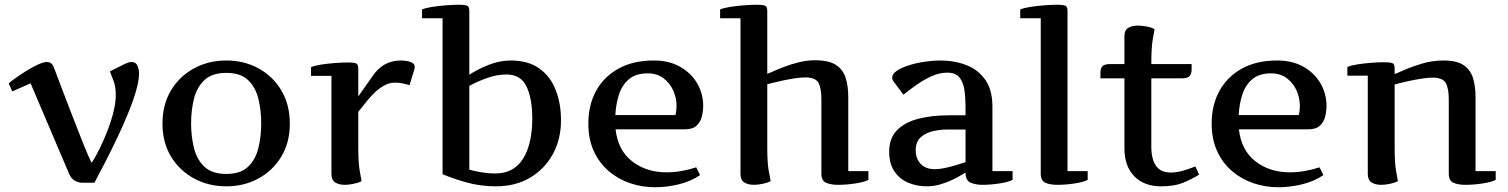

<svg xmlns="http://www.w3.org/2000/svg" viewBox="-20 -770 6353 809"><path d="M207 -485.8Q207.5 -484.4 218.5 -455.3Q229.5 -426.3 246.6 -381.3Q263.7 -336.4 283.2 -286.1Q302.7 -235.8 320.6 -190.4Q338.4 -145 351.1 -115.7Q363.8 -86.4 366.7 -84Q382.8 -109.4 400.4 -145Q418 -180.7 433.3 -220.5Q448.7 -260.3 458.3 -299.1Q467.8 -337.9 467.8 -370.1Q467.8 -404.8 458.7 -428.7Q449.7 -452.6 442.9 -469.2L506.8 -501Q523.9 -508.8 534.7 -508.8Q552.7 -508.8 559.3 -492.7Q565.9 -476.6 565.9 -460.9Q565.9 -430.2 553 -386Q540 -341.8 518.8 -290.3Q497.6 -238.8 472.4 -186Q447.3 -133.3 422.6 -85.2Q397.9 -37.1 377.9 0H326.7Q310.1 0 294.7 -9Q279.3 -18.1 271 -38.1L108.9 -418.9L31.7 -384.8L16.6 -418.9Q28.3 -429.2 49.6 -444.1Q70.8 -459 95.2 -473.9Q119.6 -488.8 141.8 -498.8Q164.1 -508.8 177.7 -508.8Q187 -508.8 194.6 -503.7Q202.1 -498.5 207 -485.8Z M1201.2 -249Q1201.2 -169.4 1165.3 -110.1Q1129.4 -50.8 1068.8 -17.8Q1008.3 15.1 933.6 15.1Q858.4 15.1 797.4 -18.1Q736.3 -51.3 700.4 -110.6Q664.6 -169.9 664.6 -249Q664.6 -329.1 700.4 -388.9Q736.3 -448.7 797.4 -481.9Q858.4 -515.1 933.6 -515.1Q1008.8 -515.1 1069.3 -481.9Q1129.9 -448.7 1165.5 -388.9Q1201.2 -329.1 1201.2 -249ZM785.2 -250Q785.2 -194.8 797.4 -146Q809.6 -97.2 841.8 -67.1Q874 -37.1 933.6 -37.1Q993.2 -37.1 1024.9 -67.1Q1056.6 -97.2 1068.6 -146Q1080.6 -194.8 1080.6 -250Q1080.6 -305.7 1068.6 -354.2Q1056.6 -402.8 1024.9 -432.9Q993.2 -462.9 933.6 -462.9Q874 -462.9 841.8 -432.9Q809.6 -402.8 797.4 -354.2Q785.2 -305.7 785.2 -250Z M1290.5 -486.8Q1304.2 -493.2 1331.5 -497.6Q1358.9 -502 1390.6 -504.4Q1422.4 -506.8 1447.8 -506.8Q1467.8 -506.8 1478.8 -503.7Q1489.7 -500.5 1489.7 -481V-363.8L1551.8 -452.1Q1595.7 -515.1 1668.5 -515.1Q1677.2 -515.1 1691.2 -513.4Q1705.1 -511.7 1716.3 -505.9Q1727.5 -500 1727.5 -487.8Q1727.5 -482.9 1726.6 -480L1705.6 -411.1Q1687 -417 1672.1 -419.4Q1657.2 -421.9 1644.5 -421.9Q1618.2 -421.9 1594.2 -407.2Q1570.3 -392.6 1550.3 -371.6Q1530.3 -350.6 1514.9 -330.3Q1499.5 -310.1 1489.7 -298.8V-147Q1489.7 -86.9 1495.1 -53.7Q1500.5 -20.5 1503.4 -6.8Q1490.2 0.5 1469.7 4.6Q1449.2 8.8 1433.6 8.8Q1408.7 8.8 1392.6 -1.2Q1376.5 -11.2 1376.5 -38.1V-450.2H1290.5Z M1957.5 -455.1Q1993.7 -479 2040 -497.1Q2086.4 -515.1 2131.3 -515.1Q2206.1 -515.1 2252.9 -481.2Q2299.8 -447.3 2321.8 -390.1Q2343.8 -333 2343.8 -263.2Q2343.8 -183.1 2309.1 -120.1Q2274.4 -57.1 2212.9 -21Q2151.4 15.1 2070.3 15.1Q2002.4 15.1 1942.6 -2.2Q1882.8 -19.5 1844.7 -36.1V-692.9H1758.3V-730Q1772 -736.3 1799.6 -740.7Q1827.1 -745.1 1858.6 -747.6Q1890.1 -750 1915.5 -750Q1935.5 -750 1946.5 -746.8Q1957.5 -743.7 1957.5 -724.1ZM2114.7 -456.1Q2074.2 -456.1 2033.9 -441.9Q1993.7 -427.7 1957.5 -408.2V-55.2Q1957.5 -54.7 1973.9 -50.8Q1990.2 -46.9 2015.4 -43Q2040.5 -39.1 2066.4 -39.1Q2145 -39.1 2183.8 -101.1Q2222.7 -163.1 2222.7 -271Q2222.7 -355 2198.5 -405.5Q2174.3 -456.1 2114.7 -456.1Z M2459 -250Q2459 -327.6 2491.9 -387.5Q2524.9 -447.3 2586.7 -481.2Q2648.4 -515.1 2734.9 -515.1Q2799.8 -515.1 2846.4 -488.3Q2893.1 -461.4 2918 -418Q2942.9 -374.5 2942.9 -324.2Q2942.9 -301.3 2937 -278.3Q2931.2 -255.4 2914.8 -240.2Q2898.4 -225.1 2865.7 -225.1H2573.7Q2583.5 -137.2 2643.1 -90.6Q2702.6 -43.9 2788.6 -43.9Q2848.6 -43.9 2913.6 -64.9L2929.7 -32.2Q2890.1 -5.4 2839.4 6.8Q2788.6 19 2739.7 19Q2686 19 2635.7 2.2Q2585.4 -14.6 2545.7 -48.3Q2505.9 -82 2482.4 -132.3Q2459 -182.6 2459 -250ZM2825.7 -285.2Q2828.6 -294.9 2829.6 -304.7Q2830.6 -314.5 2830.6 -325.2Q2830.6 -357.4 2816.7 -388.7Q2802.7 -419.9 2775.6 -440.4Q2748.5 -460.9 2709 -460.9Q2659.2 -460.9 2630.1 -436.3Q2601.1 -411.6 2588.1 -371.6Q2575.2 -331.5 2572.8 -285.2Z M3014.2 -730Q3027.8 -736.3 3055.2 -740.7Q3082.5 -745.1 3114 -747.6Q3145.5 -750 3170.9 -750Q3191.4 -750 3202.1 -746.8Q3212.9 -743.7 3212.9 -724.1V-459Q3217.3 -460 3236.6 -468.8Q3255.9 -477.5 3284.4 -488.5Q3313 -499.5 3346.7 -507.8Q3380.4 -516.1 3414.1 -516.1Q3472.7 -516.1 3502.7 -496.1Q3532.7 -476.1 3543.5 -441.2Q3554.2 -406.2 3554.2 -360.8V-48.8H3639.2V-12.2Q3622.6 -2.9 3584.5 2.9Q3546.4 8.8 3511.2 8.8Q3481.4 8.8 3461.2 0.2Q3440.9 -8.3 3440.9 -38.1V-351.1Q3440.9 -400.4 3428 -422.1Q3415 -443.8 3373 -443.8Q3352.5 -443.8 3326.7 -439.7Q3300.8 -435.5 3276.1 -430.2Q3251.5 -424.8 3233.9 -420.4Q3216.3 -416 3212.9 -415V-147Q3212.9 -86.9 3218.5 -53.7Q3224.1 -20.5 3227.1 -6.8Q3213.4 0.5 3193.1 4.6Q3172.9 8.8 3157.2 8.8Q3132.3 8.8 3116.2 -1.2Q3100.1 -11.2 3100.1 -38.1V-692.9H3014.2Z M4048.3 -43Q4048.3 -43.5 4034.4 -34.7Q4020.5 -25.9 3996.8 -14.2Q3973.1 -2.4 3944.3 6.3Q3915.5 15.1 3885.3 15.1Q3842.8 15.1 3806.6 -0.2Q3770.5 -15.6 3748.5 -48.1Q3726.6 -80.6 3726.6 -130.9Q3726.6 -187 3759 -220.7Q3791.5 -254.4 3848.6 -269.3Q3905.8 -284.2 3979.5 -284.2H4048.3V-320.8Q4048.3 -358.9 4043.5 -391.6Q4038.6 -424.3 4022.2 -444.1Q4005.9 -463.9 3971.2 -463.9Q3938.5 -463.9 3905 -448.7Q3871.6 -433.6 3841.3 -412.1Q3811 -390.6 3786.6 -371.1L3746.6 -424.8Q3739.3 -433.6 3739.3 -442.9Q3739.3 -459 3759.3 -472.2Q3779.3 -485.4 3810.5 -495.1Q3841.8 -504.9 3876.7 -510Q3911.6 -515.1 3941.4 -515.1Q4001.5 -515.1 4051.5 -495.8Q4101.6 -476.6 4131.6 -433.8Q4161.6 -391.1 4161.6 -320.8V-48.8H4246.6V-12.2Q4230 -2.9 4191.9 2.9Q4153.8 8.8 4118.2 8.8Q4094.2 8.8 4072 0.7Q4049.8 -7.3 4048.3 -38.1ZM3919.4 -57.1Q3936.5 -57.1 3958.5 -61.5Q3980.5 -65.9 4001 -72Q4021.5 -78.1 4034.9 -82.5Q4048.3 -86.9 4048.3 -86.9V-224.1H3966.3Q3941.9 -224.1 3911.9 -217.5Q3881.8 -210.9 3860.1 -192.1Q3838.4 -173.3 3838.4 -136.2Q3838.4 -101.6 3859.4 -79.3Q3880.4 -57.1 3919.4 -57.1Z M4478 -48.8H4563V-12.2Q4546.4 -2.9 4508.3 2.9Q4470.2 8.8 4435.1 8.8Q4405.3 8.8 4385.3 0.2Q4365.2 -8.3 4365.2 -38.1V-692.9H4278.8V-730Q4292.5 -736.3 4320.1 -740.7Q4347.7 -745.1 4379.2 -747.6Q4410.6 -750 4436 -750Q4456.1 -750 4467 -746.8Q4478 -743.7 4478 -724.1Z M5032.7 -34.2Q4998.5 -13.2 4962.6 1Q4926.8 15.1 4872.1 15.1Q4800.8 15.1 4759.3 -27.3Q4717.8 -69.8 4717.8 -145V-439.9H4616.7V-461.9Q4616.7 -483.9 4626.2 -491.9Q4635.7 -500 4656.7 -500H4717.8V-616.2Q4717.8 -643.1 4733.9 -652.6Q4750 -662.1 4774.9 -662.1Q4790.5 -662.1 4811 -658.4Q4831.5 -654.8 4844.7 -647Q4841.8 -633.3 4836.4 -599.6Q4831.1 -565.9 4831.1 -500H5001V-479Q5001 -457.5 4991.5 -448.7Q4981.9 -439.9 4960.9 -439.9H4831.1V-153.8Q4831.1 -43 4912.1 -43Q4936.5 -43 4960.9 -49.8Q4985.4 -56.6 5001.5 -63Q5017.6 -69.3 5017.1 -67.9Z M5085.4 -250Q5085.4 -327.6 5118.4 -387.5Q5151.4 -447.3 5213.1 -481.2Q5274.9 -515.1 5361.3 -515.1Q5426.3 -515.1 5472.9 -488.3Q5519.5 -461.4 5544.4 -418Q5569.3 -374.5 5569.3 -324.2Q5569.3 -301.3 5563.5 -278.3Q5557.6 -255.4 5541.3 -240.2Q5524.9 -225.1 5492.2 -225.1H5200.2Q5210 -137.2 5269.5 -90.6Q5329.1 -43.9 5415 -43.9Q5475.1 -43.9 5540 -64.9L5556.2 -32.2Q5516.6 -5.4 5465.8 6.8Q5415 19 5366.2 19Q5312.5 19 5262.2 2.2Q5211.9 -14.6 5172.1 -48.3Q5132.3 -82 5108.9 -132.3Q5085.4 -182.6 5085.4 -250ZM5452.1 -285.2Q5455.1 -294.9 5456.1 -304.7Q5457 -314.5 5457 -325.2Q5457 -357.4 5443.1 -388.7Q5429.2 -419.9 5402.1 -440.4Q5375 -460.9 5335.4 -460.9Q5285.6 -460.9 5256.6 -436.3Q5227.5 -411.6 5214.6 -371.6Q5201.7 -331.5 5199.2 -285.2Z M5743.2 -451.2H5657.2V-487.8Q5670.9 -494.1 5698.2 -498.5Q5725.6 -502.9 5757.3 -505.4Q5789.1 -507.8 5814.5 -507.8Q5834.5 -507.8 5845.5 -504.6Q5856.4 -501.5 5856.4 -481.9V-458Q5866.2 -461.4 5897.5 -475.3Q5928.7 -489.3 5972.4 -502.2Q6016.1 -515.1 6062.5 -515.1Q6119.1 -515.1 6147.9 -494.9Q6176.8 -474.6 6187 -439.7Q6197.3 -404.8 6197.3 -359.9V-48.8H6282.2V-12.2Q6265.6 -2.9 6227.5 2.9Q6189.5 8.8 6154.3 8.8Q6124.5 8.8 6104.5 0.2Q6084.5 -8.3 6084.5 -38.1V-350.1Q6084.5 -399.4 6071.3 -421.1Q6058.1 -442.9 6016.1 -442.9Q5996.1 -442.9 5970 -438.7Q5943.8 -434.6 5918.7 -429.2Q5893.6 -423.8 5876.2 -419.4Q5858.9 -415 5856.4 -414.1V-147Q5856.4 -86.9 5861.8 -53.7Q5867.2 -20.5 5870.1 -6.8Q5856.9 0.5 5836.4 4.6Q5815.9 8.8 5800.3 8.8Q5775.4 8.8 5759.3 -1.2Q5743.2 -11.2 5743.2 -38.1Z"/></svg>

Font: Artifika
Style: Regular
Weight: 400
Designer: Yulya Zhdanova, Ivan Petrov | Cyreal.org
Foundry: Cyreal.org
Version: Version 1.102; ttfautohint (v1.8.4.7-5d5b)